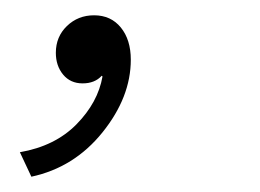

<svg xmlns="http://www.w3.org/2000/svg" viewBox="-20 -102 340 251"><path d="M103 -82Q125 -82 138 -66Q151 -50 151 -24Q151 25 114 71Q77 117 21 129L6 97Q52 89 80 60.5Q108 32 114 -2L113 -3Q104 7 88 7Q72 7 62.5 -4.5Q53 -16 53 -33Q53 -54 67.5 -68Q82 -82 103 -82Z"/></svg>

Font: Elaine Sans Light
Style: Italic
Weight: 300
Italic angle: -13°
Designer: Wei Huang
Foundry: Wei Huang
Version: Version 2.001;December 24, 2019;FontCreator 12.0.0.2547 64-b